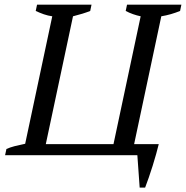

<svg xmlns="http://www.w3.org/2000/svg" viewBox="-20 -683 818 845"><path d="M2.4 0 8.3 -27.3Q23.4 -34.2 43.9 -39.6Q64.5 -44.9 90.8 -50.3L210 -611.3Q191.4 -613.8 173.1 -620.1Q154.8 -626.5 137.2 -634.8L143.1 -662.6H382.8L377 -634.8Q346.7 -622.6 301.3 -611.3L181.6 -48.8H479.5L599.1 -611.3Q582.5 -614.7 565.7 -620.6Q548.8 -626.5 533.2 -634.8L539.1 -662.6H778.3L772.5 -634.8Q753.4 -627 732.2 -620.8Q710.9 -614.7 689.9 -611.3L570.3 -48.8H678.7Q674.3 -30.3 667.2 -5.1Q660.2 20 651.9 46.6Q643.6 73.2 634.8 98.4Q626 123.5 618.7 142.6H594.7L584.5 0Z"/></svg>

Font: PT Astra Serif
Style: Italic
Weight: 400
Italic angle: -16°
Designer: A.Korolkova, I. Chaeva
Foundry: ParaType Ltd
Version: Version 1.001